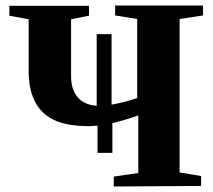

<svg xmlns="http://www.w3.org/2000/svg" viewBox="-20 -675 773 697"><path d="M710 0 393 2V-34L482 -47V-256Q444 -242 388 -228V-120H334V-219L304 -217Q223 -217 175 -240Q129 -262 106 -308Q84 -352 84 -419V-605L14 -618V-654H303V-618L238 -605V-398Q238 -350 262 -322Q286 -294 331 -291V-551H385V-295Q434 -304 478 -319V-606L398 -619V-655H717V-619L632 -606V-49L710 -36Z"/></svg>

Font: Libra Serif Modern
Style: Bold
Weight: 700
Designer: Stefan Peev, Context Ltd
Foundry: Ascender Corporation
Version: Version 1.000